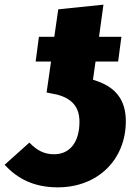

<svg xmlns="http://www.w3.org/2000/svg" viewBox="-58 -784 581 824"><path d="M369 -432 341 -442 352 -520H449L463 -626H367L386 -764L192 -744L175 -626H109L95 -520H161L142 -387L187 -378C255 -360 283 -321 283 -261C283 -178 245 -122 174 -122C133 -122 102 -137 68 -172L-38 -77C19 -14 92 20 190 20C362 20 482 -99 482 -264C482 -357 436 -406 369 -432Z"/></svg>

Font: Fira Sans Heavy
Style: Italic
Weight: 900
Italic angle: -8°
Designer: bBox Type GmbH & Carrois Corporate GbR & Edenspiekermann AG
Foundry: bBox Type GmbH & Carrois Corporate GbR & Edenspiekermann AG
Version: Version 4.301;PS 004.301;hotconv 1.0.88;makeotf.lib2.5.64775